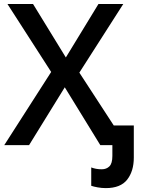

<svg xmlns="http://www.w3.org/2000/svg" viewBox="-20 -734 715 971"><path d="M515.1 217.3Q494.1 217.3 474.1 213.6Q454.1 210 441.4 205.6V112.8Q452.6 117.2 465.6 119.6Q478.5 122.1 494.6 122.1Q518.1 122.1 533.2 107.4Q548.3 92.8 548.3 54.2V0H487.3L307.6 -292.5L127 0H1.5L238.8 -370.1L17.6 -713.9H147L313 -443.4L478 -713.9H603.5L381.3 -366.7L555.2 -99.6H656.7V63Q656.7 131.3 623.3 174.3Q589.8 217.3 515.1 217.3Z"/></svg>

Font: Open Sans SemiBold
Style: Regular
Weight: 600
Designer: Monotype Design Team
Foundry: Monotype Imaging Inc.
Version: Version 3.003; ttfautohint (v1.8.4)